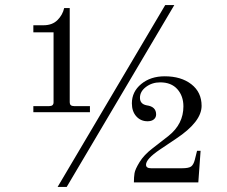

<svg xmlns="http://www.w3.org/2000/svg" viewBox="-20 -722 900 760"><path d="M765 0H510Q510 -21 512.5 -36.5Q515 -52 532.5 -80.5Q550 -109 584 -135L647 -184Q706 -231 706 -301Q706 -342 682 -369Q658 -396 614 -396Q582 -396 558 -378Q534 -360 534 -335Q534 -310 561 -305Q598 -300 598 -269Q598 -257 589 -249.5Q580 -242 564 -242Q537 -242 519.5 -261.5Q502 -281 502 -313Q502 -359 539 -389.5Q576 -420 632 -420Q697 -420 737.5 -388.5Q778 -357 778 -303Q778 -240 677 -173L613 -130Q558 -93 558 -70Q558 -56 578 -56H700Q727 -56 736.5 -63Q746 -70 751 -89L760 -125H774ZM112 -278V-302H175Q192 -302 192 -317V-594H112V-622H152Q187 -622 207.5 -642.5Q228 -663 234 -690H256V-317Q256 -302 273 -302H336V-278ZM244 18H208L634 -702H670Z"/></svg>

Font: Old Standard TT
Style: Regular
Weight: 400
Designer: Alexey Kryukov <alexios@thessalonica.org.ru>
Version: Version 1.0